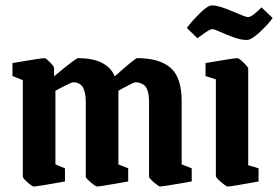

<svg xmlns="http://www.w3.org/2000/svg" viewBox="-20 -677 1024 707"><path d="M104 9.8Q98.6 9.8 81.3 -5.6Q64 -21 64 -25.9V-381.8L25.9 -397V-444.8Q131.8 -462.9 144 -462.9Q148.9 -462.9 164.1 -447.5Q179.2 -432.1 179.2 -426.8V-396Q259.3 -462.9 267.1 -462.9Q373.5 -462.9 402.8 -396Q477.5 -462.9 484.9 -462.9Q567.4 -462.9 608.2 -427.2Q648.9 -391.6 648.9 -304.2V-71.8L686 -57.1V-8.8Q579.6 9.8 569.8 9.8Q564.5 9.8 546.6 -5.6Q528.8 -21 528.8 -25.9V-303.2Q528.8 -328.1 523.2 -344Q517.6 -359.9 507.8 -365.5Q498 -371.1 492.2 -372.6Q486.3 -374 478 -374Q475.1 -374 459.5 -366.2Q443.8 -358.4 429.7 -350.6L416 -342.8V-71.8L452.1 -57.1V-8.8Q347.7 9.8 337.9 9.8Q332 9.8 314 -5.6Q295.9 -21 295.9 -25.9V-303.2Q295.9 -323.2 292 -337.6Q288.1 -352.1 283.2 -358.9Q278.3 -365.7 270.5 -369.4Q262.7 -373 258.8 -373.5Q254.9 -374 249 -374Q245.6 -374 229.2 -366.2Q212.9 -358.4 198.2 -350.6L184.1 -342.8V-71.8L219.2 -57.1V-8.8Q116.2 9.8 104 9.8Z M889.2 -529.8Q867.2 -529.8 839.6 -539.8Q812 -549.8 790.5 -559.8Q769 -569.8 761.7 -569.8Q757.3 -569.8 749.3 -565.4Q741.2 -561 734.4 -556.2Q727.5 -551.3 718.3 -544.4Q709 -537.6 707 -536.1L668 -574.2Q686 -598.6 715.6 -627.9Q745.1 -657.2 760.7 -657.2Q785.6 -657.2 835.4 -635.5Q885.3 -613.8 893.1 -613.8Q901.4 -613.8 916.3 -625.5Q931.2 -637.2 942.9 -649.9L983.9 -610.8Q968.8 -588.9 937.3 -559.3Q905.8 -529.8 889.2 -529.8ZM818.8 9.8Q813 9.8 793.9 -6.6Q774.9 -22.9 774.9 -28.8V-384.8L736.8 -397V-444.8Q841.8 -462.9 854 -462.9Q859.9 -462.9 877 -446.5Q894 -430.2 894 -423.8V-68.8L932.1 -57.1V-8.8Q831.1 9.8 818.8 9.8Z"/></svg>

Font: Grenze SemiBold
Style: Regular
Weight: 600
Designer: Renata Polastri
Foundry: Omnibus-Type
Version: Version 1.002;PS 001.002;hotconv 1.0.88;makeotf.lib2.5.64775